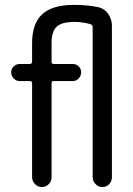

<svg xmlns="http://www.w3.org/2000/svg" viewBox="-20 -760 540 780"><path d="M59.6 -430.7Q45.9 -430.7 35.6 -441.4Q25.4 -452.1 25.4 -466.3Q25.4 -480.5 35.6 -490.2Q45.9 -500 59.6 -500H100.6Q109.4 -500 110.4 -508.8V-585Q110.4 -664.1 151.4 -702.1Q192.4 -740.2 280.3 -740.2Q336.9 -740.2 380.9 -730.5Q405.3 -724.6 419.9 -703.1Q434.6 -681.6 434.6 -656.2V-40Q434.6 -23.4 423.3 -11.7Q412.1 0 396 0Q379.9 0 368.2 -12.2Q356.4 -24.4 356.4 -40V-651.4Q356.4 -658.2 346.7 -662.1Q315.4 -670.9 282.2 -670.9Q230.5 -670.9 210 -651.4Q189.5 -631.8 189.5 -585V-508.8Q189.5 -500 198.2 -500H276.4Q290 -500 299.8 -490.2Q309.6 -480.5 309.6 -466.3Q309.6 -452.1 299.8 -441.4Q290 -430.7 276.4 -430.7H198.2Q189.5 -430.7 189.5 -421.9V-40Q189.5 -23.4 177.7 -11.7Q166 0 149.9 0Q133.8 0 122.1 -12.2Q110.4 -24.4 110.4 -40V-421.9Q110.4 -430.7 100.6 -430.7Z"/></svg>

Font: Rounded Mgen+ 2m regular
Style: Regular
Weight: 400
Designer: [Source Han Sans]
Ryoko NISHIZUKA  (kana & ideographs); Paul D. Hunt (Latin, Greek & Cyrillic); Wenlong ZHANG  (bopomofo
Version: Version 1.059.20150602